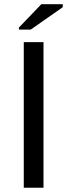

<svg xmlns="http://www.w3.org/2000/svg" viewBox="-20 -887 318 907"><path d="M185.5 -688V0H92.3V-688ZM276.4 -853 125 -747.1H69.3V-756.8L175.3 -867.2H276.4Z"/></svg>

Font: Arimo Nerd Font
Style: Regular
Weight: 400
Designer: Steve Matteson
Foundry: Monotype Imaging Inc.
Version: Version 1.33;Nerd Fonts 3.2.1